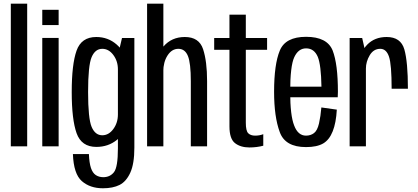

<svg xmlns="http://www.w3.org/2000/svg" viewBox="-20 -805 2299 1056"><path d="M39.5 0H129.5V-785H39.5Z M212.5 0H302.5V-596.5H212.5ZM212.5 -751V-667H302.5V-751Z M546 230.5Q601 230.5 637.5 212.2Q674 194 696.5 145Q719 96 719 7V-596H651L628.5 -500.5V11.5Q628.5 114.5 606.8 142Q585 169.5 548 169.5Q524.5 169.5 507 158Q489.5 146.5 480.2 118.8Q471 91 469 42.5H381Q385 151.5 430 191Q475 230.5 546 230.5ZM510 3Q575 3 622.5 -35.2Q670 -73.5 670 -130.5L628.5 -175.5Q628.5 -129.5 603.2 -95.2Q578 -61 542.5 -61Q503.5 -61 484 -107Q464.5 -153 464.5 -299Q464.5 -445 484 -490.8Q503.5 -536.5 542.5 -536.5Q578 -536.5 603.2 -502.8Q628.5 -469 628.5 -423.5L669 -464Q669 -518.5 621.8 -560Q574.5 -601.5 509.5 -601.5Q427.5 -601.5 401 -526.2Q374.5 -451 374.5 -299Q374.5 -148 401.2 -72.5Q428 3 510 3Z M789 0H878.5V-785H789ZM1029.5 0H1119V-359Q1119 -467.5 1097 -534.5Q1075 -601.5 996.5 -601.5Q924 -601.5 879.2 -549.5Q834.5 -497.5 834.5 -431.5L878 -410.5Q878 -463.5 901.5 -500Q925 -536.5 961 -536.5Q997.5 -536.5 1013.5 -497.2Q1029.5 -458 1029.5 -358.5Z M1352 6Q1391.5 6 1428 -3.5V-67Q1407 -59 1383.5 -59Q1358.5 -59 1345.2 -72.2Q1332 -85.5 1332 -130V-531H1449V-596H1332V-724.5H1242V-596H1158V-531H1242V-110Q1242 -41.5 1272.5 -17.8Q1303 6 1352 6Z M1663 4V-59Q1619 -59 1598 -114.5Q1576 -169 1576 -300Q1576 -442.5 1598.5 -490.5Q1621 -539 1663.5 -539Q1708 -539 1728 -492Q1746 -447.5 1748 -328.5H1566.5V-270H1837.5Q1838.5 -285 1838.5 -300.5Q1838.5 -452.5 1809.5 -527.5Q1779 -602.5 1663.5 -602.5Q1550 -602.5 1519 -527Q1487.5 -451.5 1487.5 -300Q1487.5 -163 1518.5 -79Q1548 4 1663 4ZM1663 -59V4Q1723 4 1757.5 -16Q1791.5 -36 1810 -83Q1828.5 -129.5 1832.5 -202L1747.5 -214Q1743.5 -165.5 1734.5 -126Q1725.5 -87 1707 -73Q1688.5 -59 1663 -59Z M2134 -317H2223.5Q2223.5 -464.5 2204 -533Q2184.5 -601.5 2106.5 -601.5Q2040.5 -601.5 1999.5 -559.2Q1958.5 -517 1958.5 -447.5L1992.5 -428Q1992.5 -466 2013.5 -501.2Q2034.5 -536.5 2071.5 -536.5Q2105 -536.5 2119.5 -493.2Q2134 -450 2134 -317ZM1903 0H1992.5V-505.5L1972 -596H1903Z"/></svg>

Font: Anybody Condensed
Style: Regular
Weight: 400
Width: 3
Designer: Tyler Finck
Foundry: Etcetera Type Company
Version: Version 1.113;gftools[0.9.25]